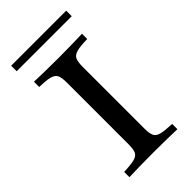

<svg xmlns="http://www.w3.org/2000/svg" viewBox="-215 -749 812 812"><g transform="rotate(-45 190.5 -343.5)"><path d="M47.6 0V-31.5Q89.5 -33.1 110.1 -38.3Q130.6 -43.5 137.1 -57.7Q143.5 -71.8 143.5 -100.8V-470.2Q143.5 -499.2 137.1 -513.3Q130.6 -527.4 110.1 -533.1Q89.5 -538.7 47.6 -539.5V-571Q69.4 -570.2 106.5 -569.4Q143.5 -568.5 191.9 -568.5Q237.1 -568.5 274.6 -569.4Q312.1 -570.2 334.7 -571V-539.5Q291.9 -538.7 271.4 -533.1Q250.8 -527.4 244.4 -513.3Q237.9 -499.2 237.9 -470.2V-100.8Q237.9 -71.8 244.4 -57.7Q250.8 -43.5 271.8 -38.3Q292.7 -33.1 334.7 -31.5V0Q312.1 -0.8 274.6 -1.6Q237.1 -2.4 191.9 -2.4Q143.5 -2.4 106.5 -1.6Q69.4 -0.8 47.6 0ZM27.4 -654V-687.1H356.5V-654Z"/></g></svg>

Font: Playfair 12pt Medium
Style: Regular
Weight: 500
Designer: Claus Eggers Sørensen
Foundry: Claus Eggers Sørensen
Version: Version 2.000;gftools[0.9.28]